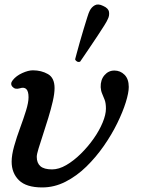

<svg xmlns="http://www.w3.org/2000/svg" viewBox="-20 -809 640 841"><path d="M165 12Q95 12 63 -19.5Q31 -51 31 -101Q31 -130 42 -169Q53 -208 68 -248.5Q83 -289 94 -324.5Q105 -360 105 -383Q105 -435 66 -422Q46 -416 34.5 -429Q23 -442 36 -458Q51 -477 77.5 -489Q104 -501 124 -501Q161 -501 190 -484.5Q219 -468 219 -423Q219 -399 211 -364.5Q203 -330 191.5 -292.5Q180 -255 168.5 -220Q157 -185 149 -159Q141 -133 141 -122Q141 -95 157 -81Q173 -67 208 -67Q238 -67 270.5 -86Q303 -105 334 -135.5Q365 -166 390 -201.5Q415 -237 429.5 -272Q444 -307 444 -333Q444 -357 438.5 -371.5Q433 -386 427.5 -398.5Q422 -411 421 -427Q420 -459 437.5 -479.5Q455 -500 481 -500Q507 -500 525.5 -481.5Q544 -463 544 -428Q544 -403 531 -361Q518 -319 493.5 -269Q469 -219 434.5 -169.5Q400 -120 358 -79Q316 -38 267 -13Q218 12 165 12ZM331 -539Q324 -536 317.5 -539.5Q311 -543 309 -549Q310 -553 315.5 -573.5Q321 -594 329 -622.5Q337 -651 346 -680.5Q355 -710 362 -732.5Q369 -755 373 -762Q381 -778 395.5 -786Q410 -794 432 -783Q455 -773 457.5 -756.5Q460 -740 452 -725Q449 -717 436.5 -697Q424 -677 407 -651.5Q390 -626 373.5 -601.5Q357 -577 345 -559.5Q333 -542 331 -539Z"/></svg>

Font: Zen Old Mincho SemiBold
Style: Regular
Weight: 600
Version: Version 1.500